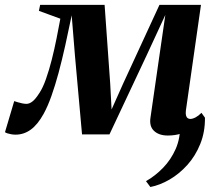

<svg xmlns="http://www.w3.org/2000/svg" viewBox="-50 -532 864 770"><path d="M623 11.5Q587.5 11.5 567.8 -7Q548 -25.5 553.5 -60.5L587.5 -296L613 -472L538.5 -311L389 7H279L250.5 -310L237.5 -470.5Q224.5 -407 211.5 -348.8Q198.5 -290.5 184.8 -239.5Q171 -188.5 156.2 -147Q141.5 -105.5 125 -75.5Q101 -32 73.2 -12Q45.5 8 12.5 8Q4 8 -4.8 6.5Q-13.5 5 -20.2 2.8Q-27 0.5 -30 -2L7 -126.5Q12 -125 20.5 -122.2Q29 -119.5 38.8 -117.5Q48.5 -115.5 56 -115.5Q62 -115.5 68.2 -118Q74.5 -120.5 81 -125.8Q87.5 -131 94.2 -139.5Q101 -148 108 -159Q122 -180 134.5 -215.5Q147 -251 157.8 -293.5Q168.5 -336 177 -378.8Q185.5 -421.5 192 -457L106 -488.5L111 -512.5H369.5L392 -196L397.5 -93L443.5 -196L589.5 -512.5H756L695.5 -89Q694 -76.5 696 -69Q698 -61.5 702.8 -58.2Q707.5 -55 712.5 -55Q722.5 -55 734.2 -61.2Q746 -67.5 758 -79.5L772 -60Q764 -50.5 750 -38.2Q736 -26 717.5 -14.8Q699 -3.5 675.2 4Q651.5 11.5 623 11.5ZM772 -60Q772.5 -2.5 753.2 45.2Q734 93 701.8 129Q669.5 165 630.5 187.8Q591.5 210.5 553 218L535.5 194.5Q572.5 173.5 604 141Q635.5 108.5 654.5 65.5Q673.5 22.5 672 -30Z"/></svg>

Font: Merriweather 120pt
Style: Bold Italic
Weight: 700
Italic angle: -7.8°
Version: Version 2.101